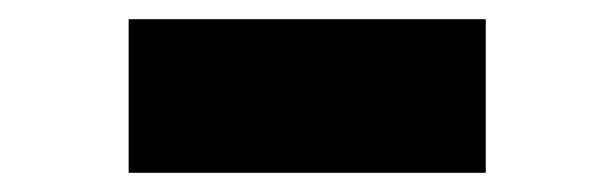

<svg xmlns="http://www.w3.org/2000/svg" viewBox="-20 -743 640 200"><path d="M114 -563V-723H486V-563Z"/></svg>

Font: Commissioner Black
Style: Regular
Weight: 900
Designer: Kostas Bartsokas
Foundry: Kostas Bartsokas
Version: Version 1.000; ttfautohint (v1.8.3)